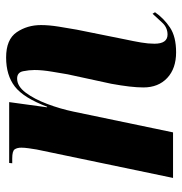

<svg xmlns="http://www.w3.org/2000/svg" viewBox="-4 -582 596 628"><g transform="rotate(-90 294.0 -268.0)"><path d="M437 10Q384 10 353 -19Q322 -48 322 -97Q322 -117 325 -143Q328 -169 334 -202L365 -345Q368 -363 373.5 -395.5Q379 -428 379 -453Q379 -471 375 -490.5Q371 -510 351 -510Q326 -510 305 -482Q284 -454 268 -411.5Q252 -369 243 -326L175 0H26L119 -446Q121 -458 123 -472Q125 -486 125 -496Q125 -510 119.5 -518Q114 -526 90 -526H74L75 -536H274L257 -412H259Q288 -489 325 -517.5Q362 -546 420 -546Q479 -546 502.5 -511.5Q526 -477 526 -432Q526 -406 521 -374.5Q516 -343 511 -315L479 -156Q473 -128 469 -104.5Q465 -81 465 -61Q465 -18 495 -18Q518 -18 534 -35.5Q550 -53 563 -67L568 -59Q548 -30 518 -10Q488 10 437 10Z"/></g></svg>

Font: Noto Serif Display ExtraCondensed ExtraBold
Style: Italic
Weight: 800
Width: 2
Italic angle: -12°
Designer: Monotype Design Team
Foundry: Monotype Imaging Inc.
Version: Version 2.009